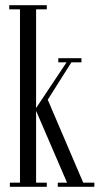

<svg xmlns="http://www.w3.org/2000/svg" viewBox="-20 -719 394 739"><path d="M264.8 -495 163.8 -335.1 307.1 0H244.9L118.9 -292.5V0H56.9V-699H118.9V-303.1L246.8 -495ZM248.6 -479 256 -495H293.5V-479ZM204.4 -479V-495H251.1L246.8 -479ZM118.9 -683V-699H160.1V-683ZM15.6 -683V-699H56.9V-683ZM117 0V-16H160.1V0ZM17.9 0V-16H58.8V0ZM303.2 0 293.2 -16H343.1V0ZM202.4 0V-16H246L250.4 0Z"/></svg>

Font: Emberly Black
Style: Regular
Weight: 900
Designer: Rajesh Rajput
Foundry: Rajesh Rajput
Version: Version 1.000